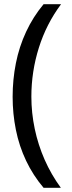

<svg xmlns="http://www.w3.org/2000/svg" viewBox="-20 -734 340 912"><path d="M40 -274Q40 -356 55.5 -434Q71 -512 104 -583Q137 -654 187 -714H270Q200 -620 164.5 -507Q129 -394 129 -275Q129 -198 145 -122Q161 -46 192 24.5Q223 95 269 158H187Q137 99 104 29.5Q71 -40 55.5 -117Q40 -194 40 -274Z"/></svg>

Font: Noto Sans Hebrew
Style: Regular
Weight: 400
Designer: Monotype Design Team
Foundry: Monotype Imaging Inc.
Version: Version 2.003